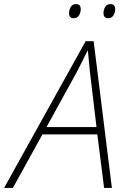

<svg xmlns="http://www.w3.org/2000/svg" viewBox="-69 -917 613 937"><path d="M-49 0 349 -716H388L477 0H439L406 -261H138L-6 0ZM158 -297H402L370 -565Q368 -588 365 -616Q362 -644 360 -669H358Q346 -644 332 -617Q318 -590 305 -564ZM460 -828Q436 -828 436 -853Q436 -868 444 -882.5Q452 -897 470 -897Q493 -897 493 -872Q493 -856 484.5 -842Q476 -828 460 -828ZM291 -828Q268 -828 268 -853Q268 -868 276 -882.5Q284 -897 302 -897Q325 -897 325 -872Q325 -856 316.5 -842Q308 -828 291 -828Z"/></svg>

Font: Noto Sans Disp ExtLt
Style: Italic
Weight: 200
Italic angle: -12°
Designer: Monotype Design Team
Foundry: Monotype Imaging Inc.
Version: Version 2.000;GOOG;noto-source:20170915:90ef993387c0